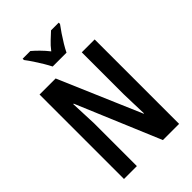

<svg xmlns="http://www.w3.org/2000/svg" viewBox="-271 -1043 1148 1148"><g transform="rotate(-45 303.5 -468.5)"><path d="M537 0H400L177 -531H173Q176 -473 177 -434.5Q178 -396 180 -362V0H71V-714H207L430 -193H433Q431 -253 430 -289Q429 -325 428 -360V-714H537ZM245 -777Q235 -797 219 -824Q203 -851 185 -878Q167 -905 151 -926V-937H216Q234 -922 258 -898Q282 -874 303 -847Q326 -877 347.5 -896.5Q369 -916 391 -937H456V-926Q441 -906 423 -879.5Q405 -853 388.5 -825.5Q372 -798 362 -777Z"/></g></svg>

Font: Noto Sans Tamil ExtraCondensed SemiBold
Style: Regular
Weight: 600
Width: 2
Designer: Jelle Bosma - Monotype Design Team
Foundry: Monotype Imaging Inc.
Version: Version 2.004; ttfautohint (v1.8.4.7-5d5b)